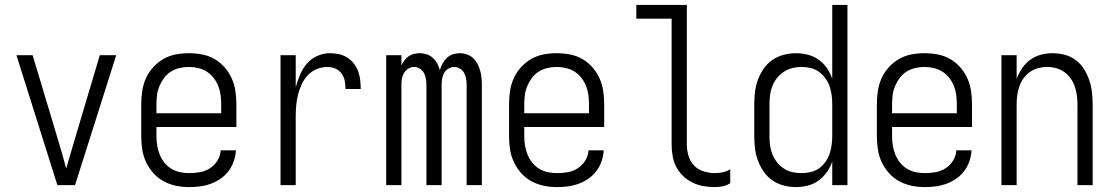

<svg xmlns="http://www.w3.org/2000/svg" viewBox="-20 -755 4540 783"><path d="M214 0H286L454 -530H387L282 -177Q274 -150 266 -122.5Q258 -95 250 -68Q243 -95 235 -122.5Q227 -150 219 -177L113 -530H47Z M751 8Q774 8 796.5 5Q819 2 840.5 -6Q862 -14 880.5 -27Q899 -40 912.5 -58Q926 -76 933.5 -98Q941 -120 942 -142H880Q879 -120 867 -100.5Q855 -81 836.5 -69Q818 -57 796 -53Q774 -49 751 -49Q732 -49 713.5 -53Q695 -57 678.5 -67Q662 -77 650 -92.5Q638 -108 631 -125.5Q624 -143 621 -162Q618 -181 618 -200V-237H944V-330Q944 -357 940 -384Q936 -411 925 -435.5Q914 -460 896 -480.5Q878 -501 854.5 -514.5Q831 -528 804 -533Q777 -538 750 -538Q723 -538 696.5 -533Q670 -528 646.5 -514.5Q623 -501 604.5 -480.5Q586 -460 575 -435.5Q564 -411 560 -384Q556 -357 556 -330V-200Q556 -173 560 -146Q564 -119 575.5 -94.5Q587 -70 605 -49.5Q623 -29 647 -16Q671 -3 697.5 2.5Q724 8 751 8ZM618 -293V-330Q618 -349 620.5 -368Q623 -387 630.5 -404.5Q638 -422 649.5 -437.5Q661 -453 677 -463Q693 -473 712 -477.5Q731 -482 750 -482Q769 -482 788 -477.5Q807 -473 823 -463Q839 -453 851 -437.5Q863 -422 870 -404.5Q877 -387 879.5 -368Q882 -349 882 -330V-293Z M1124 0H1186V-281Q1186 -303 1188 -325.5Q1190 -348 1195.5 -369.5Q1201 -391 1210.5 -411.5Q1220 -432 1235.5 -448.5Q1251 -465 1272.5 -473.5Q1294 -482 1316 -482Q1333 -482 1348.5 -475Q1364 -468 1373.5 -454.5Q1383 -441 1386 -424.5Q1389 -408 1389 -392H1451Q1451 -410 1449 -428.5Q1447 -447 1440.5 -464.5Q1434 -482 1422.5 -496.5Q1411 -511 1395 -521Q1379 -531 1361 -534.5Q1343 -538 1324 -538Q1298 -538 1273 -526.5Q1248 -515 1231 -495Q1214 -475 1203.5 -450Q1193 -425 1186 -399V-530H1124Z M1555 0H1617V-409Q1617 -421 1619 -433.5Q1621 -446 1627.5 -457Q1634 -468 1645 -475Q1656 -482 1668 -482Q1681 -482 1692 -475Q1703 -468 1709 -457Q1715 -446 1717 -433.5Q1719 -421 1719 -409V0H1781V-409Q1781 -421 1783 -433.5Q1785 -446 1791 -457Q1797 -468 1808.5 -475Q1820 -482 1832 -482Q1845 -482 1856 -475Q1867 -468 1873 -457Q1879 -446 1881 -433.5Q1883 -421 1883 -409V0H1945V-409Q1945 -424 1943.5 -438.5Q1942 -453 1938 -467.5Q1934 -482 1927 -495Q1920 -508 1909.5 -518Q1899 -528 1884.5 -533Q1870 -538 1855 -538Q1841 -538 1827 -533.5Q1813 -529 1802.5 -519Q1792 -509 1785 -496Q1778 -483 1774 -469Q1770 -483 1763 -496Q1756 -509 1745 -519Q1734 -529 1720 -533.5Q1706 -538 1691 -538Q1680 -538 1668 -535Q1656 -532 1646.5 -525.5Q1637 -519 1629.5 -509Q1622 -499 1617 -489V-530H1555Z M2251 8Q2274 8 2296.5 5Q2319 2 2340.5 -6Q2362 -14 2380.5 -27Q2399 -40 2412.5 -58Q2426 -76 2433.5 -98Q2441 -120 2442 -142H2380Q2379 -120 2367 -100.5Q2355 -81 2336.5 -69Q2318 -57 2296 -53Q2274 -49 2251 -49Q2232 -49 2213.5 -53Q2195 -57 2178.5 -67Q2162 -77 2150 -92.5Q2138 -108 2131 -125.5Q2124 -143 2121 -162Q2118 -181 2118 -200V-237H2444V-330Q2444 -357 2440 -384Q2436 -411 2425 -435.5Q2414 -460 2396 -480.5Q2378 -501 2354.5 -514.5Q2331 -528 2304 -533Q2277 -538 2250 -538Q2223 -538 2196.5 -533Q2170 -528 2146.5 -514.5Q2123 -501 2104.5 -480.5Q2086 -460 2075 -435.5Q2064 -411 2060 -384Q2056 -357 2056 -330V-200Q2056 -173 2060 -146Q2064 -119 2075.5 -94.5Q2087 -70 2105 -49.5Q2123 -29 2147 -16Q2171 -3 2197.5 2.5Q2224 8 2251 8ZM2118 -293V-330Q2118 -349 2120.5 -368Q2123 -387 2130.5 -404.5Q2138 -422 2149.5 -437.5Q2161 -453 2177 -463Q2193 -473 2212 -477.5Q2231 -482 2250 -482Q2269 -482 2288 -477.5Q2307 -473 2323 -463Q2339 -453 2351 -437.5Q2363 -422 2370 -404.5Q2377 -387 2379.5 -368Q2382 -349 2382 -330V-293Z M2896 8Q2912 8 2928.5 4.5Q2945 1 2958 -8V-65Q2944 -56 2928 -52.5Q2912 -49 2896 -49Q2873 -49 2850 -56Q2827 -63 2811 -79.5Q2795 -96 2788 -119Q2781 -142 2781 -165V-735H2575V-679H2719V-165Q2719 -142 2723 -118.5Q2727 -95 2738 -74Q2749 -53 2766.5 -36.5Q2784 -20 2805 -10Q2826 0 2849 4Q2872 8 2896 8Z M3226 8Q3250 8 3274 2Q3298 -4 3318 -18.5Q3338 -33 3352 -53Q3366 -73 3374 -96V0H3436V-735H3374V-434Q3366 -457 3352 -477.5Q3338 -498 3318 -512Q3298 -526 3274 -532Q3250 -538 3226 -538Q3201 -538 3176 -531.5Q3151 -525 3130 -510.5Q3109 -496 3094.5 -475Q3080 -454 3071 -430Q3062 -406 3059 -381Q3056 -356 3056 -330V-200Q3056 -175 3059 -149.5Q3062 -124 3071 -100Q3080 -76 3094.5 -55Q3109 -34 3130 -19.5Q3151 -5 3176 1.5Q3201 8 3226 8ZM3249 -49Q3230 -49 3211.5 -53Q3193 -57 3177 -67.5Q3161 -78 3149 -93Q3137 -108 3130 -125.5Q3123 -143 3120.5 -162Q3118 -181 3118 -200V-330Q3118 -349 3120.5 -368Q3123 -387 3130 -404.5Q3137 -422 3149 -437Q3161 -452 3177 -462.5Q3193 -473 3211.5 -477.5Q3230 -482 3249 -482Q3268 -482 3286.5 -477.5Q3305 -473 3320 -462Q3335 -451 3346 -436Q3357 -421 3363 -403.5Q3369 -386 3371.5 -367.5Q3374 -349 3374 -330V-200Q3374 -182 3371.5 -163.5Q3369 -145 3363 -127.5Q3357 -110 3346 -94.5Q3335 -79 3320 -68.5Q3305 -58 3286.5 -53.5Q3268 -49 3249 -49Z M3751 8Q3774 8 3796.5 5Q3819 2 3840.5 -6Q3862 -14 3880.5 -27Q3899 -40 3912.5 -58Q3926 -76 3933.5 -98Q3941 -120 3942 -142H3880Q3879 -120 3867 -100.5Q3855 -81 3836.5 -69Q3818 -57 3796 -53Q3774 -49 3751 -49Q3732 -49 3713.5 -53Q3695 -57 3678.5 -67Q3662 -77 3650 -92.5Q3638 -108 3631 -125.5Q3624 -143 3621 -162Q3618 -181 3618 -200V-237H3944V-330Q3944 -357 3940 -384Q3936 -411 3925 -435.5Q3914 -460 3896 -480.5Q3878 -501 3854.5 -514.5Q3831 -528 3804 -533Q3777 -538 3750 -538Q3723 -538 3696.5 -533Q3670 -528 3646.5 -514.5Q3623 -501 3604.5 -480.5Q3586 -460 3575 -435.5Q3564 -411 3560 -384Q3556 -357 3556 -330V-200Q3556 -173 3560 -146Q3564 -119 3575.5 -94.5Q3587 -70 3605 -49.5Q3623 -29 3647 -16Q3671 -3 3697.5 2.5Q3724 8 3751 8ZM3618 -293V-330Q3618 -349 3620.5 -368Q3623 -387 3630.5 -404.5Q3638 -422 3649.5 -437.5Q3661 -453 3677 -463Q3693 -473 3712 -477.5Q3731 -482 3750 -482Q3769 -482 3788 -477.5Q3807 -473 3823 -463Q3839 -453 3851 -437.5Q3863 -422 3870 -404.5Q3877 -387 3879.5 -368Q3882 -349 3882 -330V-293Z M4064 0H4126V-330Q4126 -349 4128.5 -367Q4131 -385 4137 -402.5Q4143 -420 4154 -435.5Q4165 -451 4180 -461.5Q4195 -472 4213.5 -477Q4232 -482 4250 -482Q4269 -482 4287 -477Q4305 -472 4320 -461.5Q4335 -451 4346 -435.5Q4357 -420 4363 -402.5Q4369 -385 4371.5 -367Q4374 -349 4374 -330V0H4436V-330Q4436 -355 4433 -380Q4430 -405 4422 -428.5Q4414 -452 4400.5 -473.5Q4387 -495 4367 -510Q4347 -525 4322.5 -531.5Q4298 -538 4273 -538Q4249 -538 4225.5 -532Q4202 -526 4182 -511.5Q4162 -497 4148.5 -477Q4135 -457 4126 -434V-530H4064Z"/></svg>

Font: Iosevka SS09 Light
Style: Regular
Weight: 300
Monospace: yes
Designer: Belleve Invis
Foundry: Belleve Invis
Version: Version 5.2.1; ttfautohint (v1.8.3)